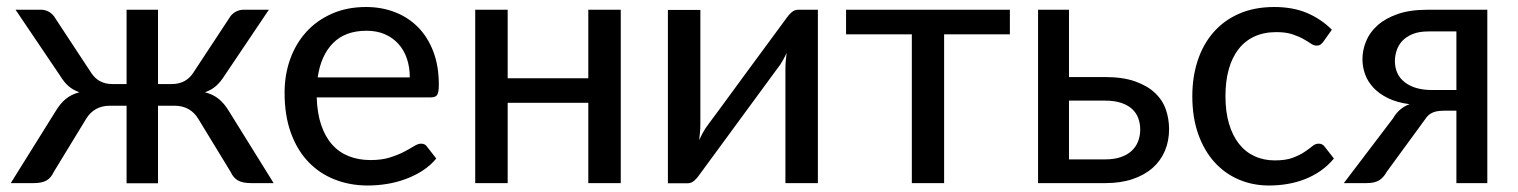

<svg xmlns="http://www.w3.org/2000/svg" viewBox="-20 -536 4443 562"><path d="M246.5 -323.5Q268 -290 308 -290H350.5V-507.5H442.5V-290H483Q524.5 -290 546 -323.5L650 -481.5Q656.5 -493.5 668 -500.5Q679.5 -507.5 692.5 -507.5H767L637.5 -315Q625.5 -296 612.2 -284.2Q599 -272.5 580 -266Q604.5 -259.5 621 -245.8Q637.5 -232 650.5 -210L781 0H715.5Q690 0 676.5 -7.8Q663 -15.5 655 -33L560.5 -188Q549 -207 531.5 -216.8Q514 -226.5 491.5 -226.5H442.5V0.5H350.5V-226.5H301.5Q255.5 -226.5 232 -188L137.5 -33Q129.5 -15.5 116.2 -7.8Q103 0 77.5 0H11.5L142.5 -210Q155.5 -232 171.8 -245.8Q188 -259.5 212.5 -266Q193.5 -272.5 180.2 -284.2Q167 -296 155.5 -315L25.5 -507.5H100Q113.5 -507.5 124.8 -500.5Q136 -493.5 142.5 -481.5Z M1051.5 -515.5Q1097.5 -515.5 1136.5 -500.2Q1175.5 -485 1204 -456Q1232.5 -427 1248.5 -384.8Q1264.5 -342.5 1264.5 -288Q1264.5 -266 1259.8 -258.5Q1255 -251 1242 -251H907Q908.5 -204.5 920.2 -170Q932 -135.5 952.2 -112.8Q972.5 -90 1001 -78.8Q1029.5 -67.5 1064.5 -67.5Q1097.5 -67.5 1121.2 -75Q1145 -82.5 1162.2 -91.5Q1179.5 -100.5 1191.5 -108Q1203.5 -115.5 1212.5 -115.5Q1224.5 -115.5 1230 -106.5L1257 -72Q1239.5 -51 1216.5 -36.2Q1193.5 -21.5 1167 -11.8Q1140.5 -2 1112.2 2.5Q1084 7 1056.5 7Q1004 7 959.2 -10.8Q914.5 -28.5 882 -62.8Q849.5 -97 831.2 -147.8Q813 -198.5 813 -264.5Q813 -317.5 829.5 -363.2Q846 -409 876.8 -442.8Q907.5 -476.5 951.8 -496Q996 -515.5 1051.5 -515.5ZM1053 -446Q990.5 -446 954.8 -409.8Q919 -373.5 910 -309.5H1179.5Q1179.5 -339.5 1171 -364.5Q1162.5 -389.5 1146.2 -407.5Q1130 -425.5 1106.5 -435.8Q1083 -446 1053 -446Z M1797 -507.5V0H1702V-235H1466V0H1371V-507.5H1466V-307H1702V-507.5Z M1935 0.5V-507H2030V-171Q2030 -161 2029 -149.2Q2028 -137.5 2026.5 -126Q2035.5 -145.5 2045 -160.5Q2045.5 -161.5 2056.2 -176Q2067 -190.5 2083.8 -213.2Q2100.5 -236 2121.8 -265Q2143 -294 2165 -324Q2217 -394.5 2282.5 -483.5Q2288 -492 2296.8 -499.8Q2305.5 -507.5 2316.5 -507.5H2374V0H2279V-336Q2279 -346 2280 -357.8Q2281 -369.5 2282.5 -381Q2278 -371 2273.2 -362.5Q2268.5 -354 2264 -347Q2263 -346 2252.5 -331.5Q2242 -317 2225 -294Q2208 -271 2186.8 -242Q2165.5 -213 2143.5 -183Q2091.5 -112.5 2026.5 -23.5Q2021 -15 2012.2 -7.2Q2003.5 0.5 1992.5 0.5Z M2456.5 -507.5H2936V-435.5H2743.5V0H2649V-435.5H2456.5Z M3109 -507.5V-310.5H3214Q3266.5 -310.5 3302.5 -297.8Q3338.5 -285 3360.8 -264Q3383 -243 3392.5 -215.5Q3402 -188 3402 -158Q3402 -123.5 3389.8 -94.5Q3377.5 -65.5 3353.8 -44.5Q3330 -23.5 3295.2 -11.8Q3260.5 0 3215.5 0H3018.5V-507.5ZM3109 -241.5V-69.5H3215.5Q3241 -69.5 3260.2 -76Q3279.5 -82.5 3292.2 -94.2Q3305 -106 3311.2 -122Q3317.5 -138 3317.5 -157Q3317.5 -174 3312 -189.5Q3306.5 -205 3294.2 -216.5Q3282 -228 3262.2 -234.8Q3242.5 -241.5 3214 -241.5Z M3853.5 -414Q3849.5 -408.5 3845.2 -405.5Q3841 -402.5 3833.5 -402.5Q3825.5 -402.5 3816.5 -408.8Q3807.5 -415 3794.5 -422.2Q3781.5 -429.5 3762.5 -435.8Q3743.5 -442 3716 -442Q3679.5 -442 3651.5 -429Q3623.5 -416 3604.8 -391.5Q3586 -367 3576.5 -332.5Q3567 -298 3567 -254.5Q3567 -209.5 3577.2 -174.5Q3587.5 -139.5 3606.2 -115.5Q3625 -91.5 3651.8 -79Q3678.5 -66.5 3711.5 -66.5Q3743.5 -66.5 3764 -74.2Q3784.5 -82 3798 -91Q3811.5 -100 3820.8 -107.8Q3830 -115.5 3839.5 -115.5Q3851.5 -115.5 3857.5 -106.5L3884.5 -72Q3867 -51 3845.5 -36Q3824 -21 3799.5 -11.5Q3775 -2 3748.5 2.5Q3722 7 3694.5 7Q3647 7 3606 -10.5Q3565 -28 3534.8 -61.5Q3504.5 -95 3487.2 -143.8Q3470 -192.5 3470 -254.5Q3470 -311 3485.8 -358.8Q3501.5 -406.5 3532 -441.5Q3562.5 -476.5 3607.2 -496Q3652 -515.5 3710 -515.5Q3764.5 -515.5 3805.8 -498Q3847 -480.5 3878.5 -449Z M4333.5 0H4243V-212H4207Q4193 -212 4183.5 -209.8Q4174 -207.5 4167.2 -203.2Q4160.5 -199 4155.5 -192.5Q4150.5 -186 4145 -178L4039 -33Q4030 -16.5 4017 -8.2Q4004 0 3979 0H3913.5L4057.5 -189.5Q4075 -220 4106 -231Q4068.5 -236 4042.2 -249Q4016 -262 3999.5 -280Q3983 -298 3975.5 -319.2Q3968 -340.5 3968 -362.5Q3968 -389 3978.5 -415Q3989 -441 4011.8 -461.5Q4034.5 -482 4070.8 -494.8Q4107 -507.5 4158.5 -507.5H4333.5ZM4063 -357.5Q4063 -317.5 4092.2 -295Q4121.5 -272.5 4171.5 -272.5H4243V-444H4161Q4133 -444 4114.2 -436Q4095.5 -428 4084.2 -415.8Q4073 -403.5 4068 -388Q4063 -372.5 4063 -357.5Z"/></svg>

Font: Lato Medium
Style: Regular
Weight: 500
Designer: Lukasz Dziedzic
Foundry: tyPoland Lukasz Dziedzic
Version: Version 2.006; 2014-01-15